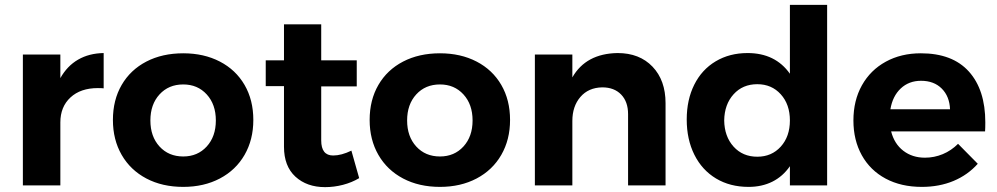

<svg xmlns="http://www.w3.org/2000/svg" viewBox="-20 -762 4096 789"><path d="M406 -544V-399Q398 -400 382 -400Q311 -400 269.5 -361.5Q228 -323 228 -259V0H74V-538H228V-441Q256 -491 301 -517Q346 -543 406 -544Z M1021 -269Q1021 -188 985 -125.5Q949 -63 883.5 -28.5Q818 6 733 6Q647 6 581.5 -28.5Q516 -63 480 -125.5Q444 -188 444 -269Q444 -351 480 -413Q516 -475 581.5 -509Q647 -543 733 -543Q818 -543 883.5 -509Q949 -475 985 -413Q1021 -351 1021 -269ZM598 -267Q598 -201 635.5 -160Q673 -119 733 -119Q792 -119 829.5 -160Q867 -201 867 -267Q867 -333 829.5 -374Q792 -415 733 -415Q673 -415 635.5 -374Q598 -333 598 -267Z M1456 -30Q1426 -12 1389.5 -2.5Q1353 7 1316 7Q1241 7 1194 -36Q1147 -79 1147 -159V-408H1072V-514H1147V-662H1300V-514H1446V-407H1300V-185Q1300 -123 1349 -123Q1383 -123 1424 -143Z M2076 -269Q2076 -188 2040 -125.5Q2004 -63 1938.5 -28.5Q1873 6 1788 6Q1702 6 1636.5 -28.5Q1571 -63 1535 -125.5Q1499 -188 1499 -269Q1499 -351 1535 -413Q1571 -475 1636.5 -509Q1702 -543 1788 -543Q1873 -543 1938.5 -509Q2004 -475 2040 -413Q2076 -351 2076 -269ZM1653 -267Q1653 -201 1690.5 -160Q1728 -119 1788 -119Q1847 -119 1884.5 -160Q1922 -201 1922 -267Q1922 -333 1884.5 -374Q1847 -415 1788 -415Q1728 -415 1690.5 -374Q1653 -333 1653 -267Z M2715 -338V0H2561V-293Q2561 -344 2532.5 -373.5Q2504 -403 2455 -403Q2398 -402 2365 -363.5Q2332 -325 2332 -265V0H2178V-538H2332V-444Q2388 -542 2518 -544Q2608 -544 2661.5 -488Q2715 -432 2715 -338Z M3379 -742V0H3226V-79Q3197 -37 3154 -15.5Q3111 6 3056 6Q2980 6 2922.5 -28.5Q2865 -63 2833.5 -126Q2802 -189 2802 -271Q2802 -352 2833 -414Q2864 -476 2921 -510Q2978 -544 3052 -544Q3166 -544 3226 -459V-742ZM3226 -267Q3226 -333 3188.5 -374.5Q3151 -416 3092 -416Q3032 -416 2994.5 -374.5Q2957 -333 2956 -267Q2957 -201 2994.5 -159.5Q3032 -118 3092 -118Q3151 -118 3188.5 -159.5Q3226 -201 3226 -267Z M4029 -259Q4029 -235 4028 -222H3642Q3655 -171 3692 -142.5Q3729 -114 3781 -114Q3819 -114 3854 -128.5Q3889 -143 3917 -171L3998 -89Q3957 -43 3898.5 -18.5Q3840 6 3768 6Q3683 6 3619.5 -28Q3556 -62 3521.5 -124Q3487 -186 3487 -267Q3487 -349 3522 -411.5Q3557 -474 3620 -508.5Q3683 -543 3764 -543Q3894 -543 3961.5 -468Q4029 -393 4029 -259ZM3884 -313Q3882 -366 3850 -398Q3818 -430 3765 -430Q3715 -430 3681.5 -398.5Q3648 -367 3639 -313Z"/></svg>

Font: Montserrat arm2 SemiBold
Style: Regular
Weight: 600
Designer: Julieta Ulanovsky
Foundry: Julieta Ulanovsky
Version: Version 6.000